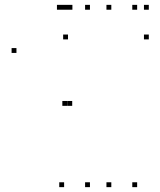

<svg xmlns="http://www.w3.org/2000/svg" viewBox="-20 -760 660 790"><path d="M350.1 10V-10H330.1V10ZM350.1 -720V-740H330.1V-720ZM243.8 -720V-740H223.8V-720ZM243.8 10V-10H223.8V10ZM277.9 -720V-740H257.9V-720ZM234.3 -720V-740H214.3V-720ZM47.7 -542.2V-562.2H27.7V-542.2ZM256.5 -324.5V-344.5H236.5V-324.5ZM277.1 -324.5V-344.5H257.1V-324.5ZM544.3 10V-10H524.3V10ZM544.3 -720V-740H524.3V-720ZM438 -720V-740H418V-720ZM438 10V-10H418V10ZM592.3 -597.9V-617.9H572.3V-597.9ZM592.3 -720V-740H572.3V-720ZM259.8 -720V-740H239.8V-720ZM259.8 -597.9V-617.9H239.8V-597.9Z"/></svg>

Font: Monaspace Argon Dots Var
Style: Regular
Weight: 400
Designer: Riley Cran and the Lettermatic Team
Version: Version 1.100 (Monaspace Argon Dots)